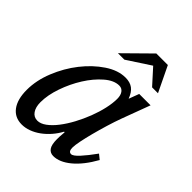

<svg xmlns="http://www.w3.org/2000/svg" viewBox="-210 -860 990 990"><g transform="rotate(45 285.0 -365.0)"><path d="M332 -488Q294 -488 253.5 -453Q213 -418 180 -365.5Q147 -313 126 -252.5Q105 -192 105 -140Q105 -104 120 -82.5Q135 -61 161 -61Q184 -61 209 -79.5Q234 -98 257.5 -128.5Q281 -159 302 -198Q323 -237 339 -278.5Q355 -320 364 -360Q373 -400 373 -432Q373 -458 362 -473Q351 -488 332 -488ZM435 -530H518L461 -377Q447 -339 434 -296Q421 -253 410.5 -213Q400 -173 393.5 -140.5Q387 -108 387 -91Q387 -62 406 -62Q420 -62 446.5 -91Q473 -120 506 -166L532 -145Q490 -70 441.5 -30Q393 10 348 10Q325 10 312.5 -7.5Q300 -25 300 -65Q300 -74 300.5 -86Q301 -98 303 -118L299 -119Q284 -91 263.5 -67.5Q243 -44 219 -26.5Q195 -9 169 0.5Q143 10 118 10Q67 10 38.5 -28Q10 -66 10 -135Q10 -204 39 -276Q68 -348 114 -406.5Q160 -465 216 -502.5Q272 -540 326 -540Q359 -540 380 -524.5Q401 -509 414 -474ZM434 -740 501 -601H458L383 -684L256 -601H209L350 -740Z"/></g></svg>

Font: SVN-Libre Baskerville
Style: Italic
Weight: 400
Italic angle: -14°
Designer: Pablo Impallari, Rodrigo Fuenzalida
Foundry: Pablo Impallari, Rodrigo Fuenzalida
Version: Version 1.000; ttfautohint (v1.8.4)